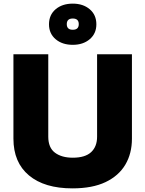

<svg xmlns="http://www.w3.org/2000/svg" viewBox="-20 -1028 801 1058"><path d="M54 -264V-729H246V-275Q246 -214 283 -186.5Q320 -159 381 -159Q449 -159 482 -189.5Q515 -220 515 -275V-729H707V-264Q707 -182 670.5 -120.5Q634 -59 561.5 -24.5Q489 10 379 10Q225 10 139.5 -61.5Q54 -133 54 -264ZM381 -781Q323 -781 286.5 -812Q250 -843 250 -894Q250 -946 286.5 -977Q323 -1008 381 -1008Q438 -1008 474.5 -977Q511 -946 511 -894Q511 -843 474.5 -812Q438 -781 381 -781ZM381 -864Q414 -864 414 -895Q414 -926 381 -926Q348 -926 348 -895Q348 -864 381 -864Z"/></svg>

Font: BDO Grotesk Black
Style: Regular
Weight: 900
Designer: Deni Anggara
Foundry: Lokal Container
Version: Version 2.000